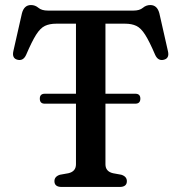

<svg xmlns="http://www.w3.org/2000/svg" viewBox="-20 -742 716 762"><path d="M138 -350.5Q138 -370 158 -370H281.5V-648H203.5Q176.5 -648 158.2 -639.2Q140 -630.5 123.2 -604Q106.5 -577.5 84 -525Q73 -500 51 -504.5Q26.5 -509.5 33 -539L67 -689Q75.5 -722 103 -722Q119.5 -722 132.5 -711Q145.5 -700 170 -700H510Q534 -700 547 -711Q560 -722 576.5 -722Q604 -722 612.5 -689L646.5 -539Q653.5 -509.5 628.5 -504.5Q606.5 -500 595.5 -525Q573 -577.5 556.2 -604Q539.5 -630.5 521.2 -639.2Q503 -648 476 -648H398.5V-370H517Q537 -370 537 -350.5Q537 -330.5 517 -330.5H398.5V-90Q398.5 -61.5 428.5 -54.5L461.5 -48.5Q483.5 -41.5 483.5 -23Q483.5 0 454.5 0H225Q196 0 196 -23Q196 -41.5 218 -48.5L251.5 -54.5Q281.5 -61.5 281.5 -90V-330.5H157.5Q138 -330.5 138 -350.5Z"/></svg>

Font: Fraunces 9pt S050
Style: Regular
Weight: 400
Version: Version 1.000; ttfautohint (v1.8.3)